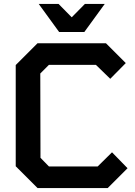

<svg xmlns="http://www.w3.org/2000/svg" viewBox="-20 -957 689 977"><path d="M281 -794 177 -937H278L345 -869L412 -937H513L409 -794ZM171 0 60 -111V-626L171 -737H519L620 -636L541 -556L468 -627H229L185 -583L186 -154L229 -110H477L550 -182L629 -101L528 0Z"/></svg>

Font: Tomorrow Medium
Style: Regular
Weight: 500
Designer: Tony de Marco, Monica Rizzolli
Foundry: Just in Type
Version: Version 2.002